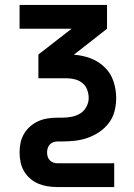

<svg xmlns="http://www.w3.org/2000/svg" viewBox="-20 -540 540 775"><path d="M441 215H212Q192 215 172.5 212Q153 209 135 201.5Q117 194 102 181Q87 168 77 151Q67 134 63 114.5Q59 95 59 75Q59 55 63 36Q67 17 77 0Q87 -17 102 -30Q117 -43 135 -51Q153 -59 172.5 -62Q192 -65 212 -65H231Q250 -65 268.5 -68.5Q287 -72 303 -81.5Q319 -91 328.5 -108.5Q338 -126 338 -144Q338 -161 332 -177.5Q326 -194 313 -204.5Q300 -215 283.5 -219.5Q267 -224 250 -224H135V-320L269 -424H59V-520H412V-424L278 -319Q312 -317 344.5 -305Q377 -293 402 -269Q427 -245 438 -212Q449 -179 449 -144Q449 -118 442.5 -92Q436 -66 420 -44.5Q404 -23 382 -8Q360 7 335 16Q310 25 283.5 28Q257 31 231 31H212Q203 31 195 34Q187 37 181 43.5Q175 50 172.5 58.5Q170 67 170 75Q170 84 172.5 92.5Q175 101 181 107Q187 113 195 116Q203 119 212 119H441Z"/></svg>

Font: Moesevka
Style: Bold
Weight: 700
Monospace: yes
Designer: Belleve Invis
Foundry: Belleve Invis
Version: Version 32.5.0; ttfautohint (v1.8.4)